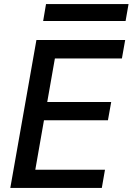

<svg xmlns="http://www.w3.org/2000/svg" viewBox="-20 -921 650 941"><path d="M158.5 -725H593.5L577.5 -634.5H249L211.5 -421H525L509 -331.5H195.5L153 -89H494.5L479 0H30.5ZM205.5 -901H610L595.5 -818H191.5Z"/></svg>

Font: JuliaMono Medium
Style: Italic
Weight: 500
Italic angle: -9°
Monospace: yes
Designer: cormullion
Foundry: corm
Version: Version 0.054; ttfautohint (v1.8.4)